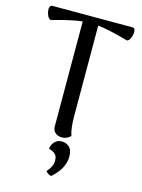

<svg xmlns="http://www.w3.org/2000/svg" viewBox="-136 -772 805 1088"><g transform="rotate(15 266.5 -227.5)"><path d="M275 12Q252 12 237 -1.5Q222 -15 222 -38L221 -676L312 -670L313 -120Q313 -91 316 -62Q319 -33 327 -9Q321 -3 307.5 4.5Q294 12 275 12ZM42 -614Q32 -618 25.5 -630.5Q19 -643 16.5 -658Q14 -673 18 -683.5Q22 -694 32 -694H503Q513 -694 516.5 -683.5Q520 -673 517.5 -658Q515 -643 508.5 -630.5Q502 -618 492 -614Q460 -623 421.5 -632.5Q383 -642 343 -649Q303 -656 265 -656Q228 -656 189 -649Q150 -642 112.5 -632.5Q75 -623 42 -614ZM275 239Q264 237 256.5 232Q249 227 242 219Q258 201 266 184.5Q274 168 274 150Q274 129 266 118Q258 107 246.5 101.5Q235 96 224 93Q224 71 240.5 52.5Q257 34 285 34Q307 34 326.5 50Q346 66 346 108Q346 138 330.5 170.5Q315 203 275 239Z"/></g></svg>

Font: Arima Medium
Style: Regular
Weight: 500
Designer: Joana Correia and Natanael Gama
Foundry: NDISCOVER
Version: Version 1.101;gftools[0.9.23]